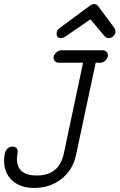

<svg xmlns="http://www.w3.org/2000/svg" viewBox="-25 -917 587 943"><path d="M274 -730Q253 -730 253 -752Q253 -769 269 -780L415 -888Q427 -897 437 -897Q450 -897 457 -887L535 -782Q542 -773 542 -762Q542 -750 532 -740Q522 -730 509 -730Q497 -730 490 -738L419 -822L294 -736Q285 -730 274 -730ZM143 6Q74 6 34.5 -31Q-5 -68 -5 -128Q-5 -197 37 -197Q48 -197 55 -190.5Q62 -184 62 -173Q62 -168 60 -156Q58 -144 58 -138Q58 -55 155 -55Q265 -55 288 -161L383 -609H264Q253 -609 245.5 -616Q238 -623 238 -633Q238 -647 250.5 -658.5Q263 -670 277 -670H480Q490 -670 497.5 -663Q505 -656 505 -646Q505 -632 493.5 -620.5Q482 -609 468 -609H445L348 -154Q332 -81 276 -37.5Q220 6 143 6Z"/></svg>

Font: Comic Neue
Style: Italic
Weight: 400
Italic angle: -12°
Designer: Craig Rozynski
Foundry: Craig Rozynski
Version: Version 2.003